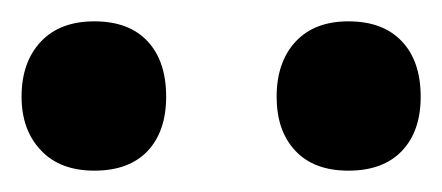

<svg xmlns="http://www.w3.org/2000/svg" viewBox="-26 -745 412 179"><path d="M128.9 -654.8Q128.9 -622.6 111.6 -604.2Q94.2 -585.9 62 -585.9Q29.8 -585.9 12 -605Q-5.9 -624 -5.9 -654.8Q-5.9 -687 12 -706.1Q29.8 -725.1 62 -725.1Q94.2 -725.1 111.6 -706.5Q128.9 -688 128.9 -654.8ZM366.2 -654.8Q366.2 -622.6 348.6 -604.2Q331.1 -585.9 298.8 -585.9Q266.6 -585.9 249.3 -604.5Q231.9 -623 231.9 -654.8Q231.9 -687 249.5 -706.1Q267.1 -725.1 298.8 -725.1Q331.1 -725.1 348.6 -706.5Q366.2 -688 366.2 -654.8Z"/></svg>

Font: Sura
Style: Bold
Weight: 700
Designer: Carolina Giovagnoli
Foundry: Huerta Tipografica
Version: Version 1.002;PS 001.002;hotconv 1.0.70;makeotf.lib2.5.58329